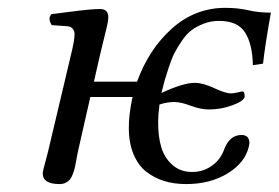

<svg xmlns="http://www.w3.org/2000/svg" viewBox="-20 -459 710 489"><path d="M102.1 -71.8 161.1 -320.8Q169.9 -356.4 169.9 -372.1Q169.9 -379.9 165.3 -385.7Q160.6 -391.6 151.9 -392.1L111.8 -395Q101.1 -411.6 110.8 -422.9Q121.6 -424.3 144.3 -427.2Q167 -430.2 179.2 -431.6Q191.4 -433.1 207.5 -434.6Q223.6 -436 234.9 -436Q255.9 -436 255.9 -415Q255.9 -407.2 252.7 -393.3Q249.5 -379.4 243.7 -356.2Q237.8 -333 234.9 -319.8L219.2 -251H329.1Q358.9 -333.5 417.7 -386.2Q476.6 -439 554.2 -439Q585.9 -439 612.3 -432.9Q638.7 -426.8 669.9 -426.8Q654.8 -341.8 649.9 -296.9L624 -293Q623 -346.7 604.2 -376.2Q585.4 -405.8 538.1 -405.8Q517.1 -405.8 498.8 -398.7Q480.5 -391.6 467.5 -381.8Q454.6 -372.1 442.6 -354.2Q430.7 -336.4 424.1 -323.5Q417.5 -310.5 409.9 -287.6Q402.3 -264.6 399.4 -254.2Q396.5 -243.7 391.1 -222.2Q446.3 -248 476.1 -248Q497.1 -248 525.4 -234.6Q553.7 -221.2 568.8 -221.2Q575.7 -221.2 585.4 -223.6Q595.2 -226.1 598.1 -226.1Q603 -226.1 603 -213.9V-211.9Q600.1 -201.2 571.3 -190.7Q542.5 -180.2 512.2 -180.2Q491.2 -180.2 465.8 -189.7Q440.4 -199.2 423.8 -199.2Q406.2 -199.2 386.2 -192.9Q382.8 -166.5 382.8 -146Q382.8 -111.3 390.6 -84.5Q398.4 -57.6 418.7 -39.3Q439 -21 469.2 -21Q497.1 -21 519.3 -36.6Q541.5 -52.2 550.8 -78.1Q564.5 -115.2 595.2 -115.2Q615.2 -115.2 615.2 -94.2Q615.2 -92.8 614.5 -90.1Q613.8 -87.4 613.8 -85.9Q604.5 -44.9 560.1 -17.6Q515.6 9.8 454.1 9.8Q423.8 9.8 398.7 2.2Q373.5 -5.4 352.8 -21.5Q332 -37.6 320.1 -66.2Q308.1 -94.7 308.1 -133.8Q308.1 -167 316.9 -209Q316.9 -209.5 317.4 -210.4Q317.9 -211.4 317.9 -211.9H210L178.2 -71.8Q176.8 -64.9 174.6 -52.7Q172.4 -40.5 170.9 -33.4Q169.4 -26.4 166 -17.1Q162.6 -7.8 158.7 -2.7Q154.8 2.4 147.9 6.1Q141.1 9.8 131.8 9.8Q88.9 9.8 88.9 -17.1Q88.9 -21.5 91.1 -30Q93.3 -38.6 96.9 -51.8Q100.6 -64.9 102.1 -71.8Z"/></svg>

Font: Common Serif News
Style: Italic
Weight: 450
Italic angle: -12°
Designer: Philipp H. Poll, Khaled Hosny
Foundry: Stefan Peev, Context Ltd.
Version: Version 1.026